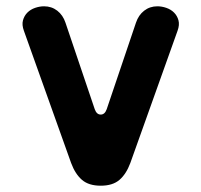

<svg xmlns="http://www.w3.org/2000/svg" viewBox="-20 -580 640 610"><path d="M206 -62 56 -482Q49 -501 53 -515.5Q57 -530 67 -540Q77 -550 91.5 -555Q106 -560 120 -560Q144 -560 162 -546Q180 -532 188 -508L281 -233Q287 -216 300 -216Q313 -216 319 -233L412 -508Q420 -532 438 -546Q456 -560 480 -560Q494 -560 508.5 -555Q523 -550 533 -540Q543 -530 547 -515.5Q551 -501 544 -482L394 -62Q381 -27 359.5 -8.5Q338 10 300 10Q262 10 240.5 -8.5Q219 -27 206 -62Z"/></svg>

Font: Maple Mono NL ExtraBold
Style: Regular
Weight: 800
Monospace: yes
Designer: subframe7536
Version: Version 7.000